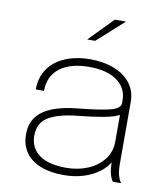

<svg xmlns="http://www.w3.org/2000/svg" viewBox="-83 -808 767 885"><g transform="rotate(10 300.0 -365.0)"><path d="M273.5 9Q211 9 165.8 -9Q120.5 -27 96 -61.8Q71.5 -96.5 71.5 -146.5Q71.5 -196 96.5 -228.5Q121.5 -261 169 -279.5Q216.5 -298 283.5 -304.5Q388.5 -315 435.5 -327Q482.5 -339 482.5 -364.5Q482.5 -368 482.5 -371.2Q482.5 -374.5 482.5 -377.5Q482.5 -434.5 436 -468.5Q389.5 -502.5 305 -502.5Q217.5 -502.5 168 -464.8Q118.5 -427 118.5 -357.5H80Q80 -414 107.8 -454.2Q135.5 -494.5 186.2 -516.2Q237 -538 305 -538Q367 -538 415.8 -519Q464.5 -500 492.8 -463.8Q521 -427.5 521 -376Q521 -366 521 -355.5Q521 -345 521 -335V-88Q521 -72 522.5 -57.2Q524 -42.5 527.5 -31.5Q531.5 -18.5 535.8 -10.8Q540 -3 542.5 0H504Q501.5 -2 497.5 -9.8Q493.5 -17.5 490 -29.5Q485.5 -44 484 -60.2Q482.5 -76.5 482.5 -103.5L488.5 -98Q473 -66 441.5 -41.8Q410 -17.5 367 -4.2Q324 9 273.5 9ZM279 -26Q335.5 -26 381.5 -45.5Q427.5 -65 455 -100.8Q482.5 -136.5 482.5 -184.5V-328L490 -313.5Q464.5 -297 411.8 -287.5Q359 -278 294 -271.5Q204.5 -263 157.2 -235.2Q110 -207.5 110 -147.5Q110 -89.5 153.5 -57.8Q197 -26 279 -26ZM273.5 -625.5 383 -737.5H435L310.5 -625.5Z"/></g></svg>

Font: Epilogue ExtraLight
Style: Regular
Weight: 250
Designer: Tyler Finck
Foundry: Etcetera Type Co
Version: Version 2.112